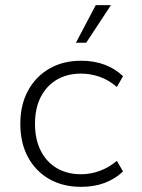

<svg xmlns="http://www.w3.org/2000/svg" viewBox="-20 -716 552 746"><path d="M295 10Q225 10 172 -20Q119 -50 89 -105Q59 -160 59 -235Q59 -309 89 -364Q119 -419 172 -449.5Q225 -480 295 -480Q346 -480 387 -464.5Q428 -449 458 -420L434 -378Q403 -405 367.5 -417.5Q332 -430 295 -430Q241 -430 201 -406.5Q161 -383 138.5 -339.5Q116 -296 116 -235Q116 -174 138.5 -130Q161 -86 201 -62.5Q241 -39 295 -39Q332 -39 367.5 -52Q403 -65 434 -91L458 -50Q428 -21 387 -5.5Q346 10 295 10ZM275 -550 352 -696H411L315 -550Z"/></svg>

Font: Gantari Light
Style: Regular
Weight: 300
Designer: Anugrah Pasau
Foundry: Lafontype
Version: Version 1.000; ttfautohint (v1.8.3)